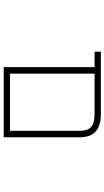

<svg xmlns="http://www.w3.org/2000/svg" viewBox="217 -781 566 1040"><g transform="rotate(90 500.0 -261.0)"><path d="M378.9 -32.2H688.5V-409.2Q688.5 -453.1 668 -471.7Q647.5 -490.2 597.7 -490.2H378.9ZM723.6 -409.2V2H371.1H343.8V-490.2H259.8V-524.4H597.7Q661.1 -524.4 692.4 -496.1Q723.6 -467.8 723.6 -409.2Z"/></g></svg>

Font: Gen Shin Gothic Monospace ExtraLight
Style: Regular
Weight: 200
Designer: [Source Han Sans]
Ryoko NISHIZUKA  (kana & ideographs); Paul D. Hunt (Latin, Greek & Cyrillic); Wenlong ZHANG  (bopomofo
Version: Version 1.002.20150607